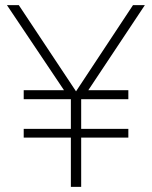

<svg xmlns="http://www.w3.org/2000/svg" viewBox="-20 -725 589 745"><path d="M255 0V-191H72V-225H255V-340H72V-375H233V-368L7 -705H53L282 -360H268L496 -705H542L318 -368V-375H478V-340H295V-225H478V-191H295V0Z"/></svg>

Font: Nunito Sans 12pt ExtraLight SemiCondensed
Style: Regular
Weight: 200
Width: 4
Version: Version 3.101;gftools[0.9.27]